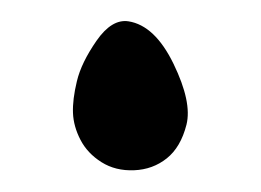

<svg xmlns="http://www.w3.org/2000/svg" viewBox="-20 -150 246 181"><path d="M101.1 -129.9Q126 -126 143.6 -89.8Q161.1 -53.7 155.8 -32.5Q150.4 -11.2 137.2 -0.7Q124 9.8 106.4 10.5Q88.9 11.2 75.7 2.9Q62.5 -5.4 55.9 -18.1Q49.3 -30.8 48.8 -43.5Q48.3 -56.2 52.5 -73.5Q56.6 -90.8 71 -111.6Q85.4 -132.3 101.1 -129.9Z"/></svg>

Font: Chilanka
Style: Regular
Weight: 400
Designer: Santhosh Thottingal <santhosh.thottingal@gmail.com>
Foundry: Swathanthra Malayalam Computing(SMC)
Version: Version 1.3; 20181103